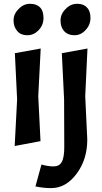

<svg xmlns="http://www.w3.org/2000/svg" viewBox="-20 -762 531 1002"><path d="M192.4 -508.8Q189.5 -446.3 179.7 -259.8Q182.6 -201.2 191.4 -25.4Q157.2 -18.6 56.6 0Q59.6 -60.5 69.3 -243.2Q66.4 -303.7 57.6 -484.4Q91.8 -490.2 192.4 -508.8ZM77.1 -714.8Q102.5 -742.2 136.7 -742.2Q170.9 -742.2 189.5 -722.7Q207 -705.1 207 -668Q207 -630.9 180.7 -603.5Q156.2 -578.1 122.1 -578.1Q88.9 -578.1 70.3 -599.6Q50.8 -622.1 50.8 -655.3Q50.8 -689.5 77.1 -714.8ZM247.1 219.7Q206.1 219.7 165 210.9Q175.8 172.9 196.3 96.7Q230.5 106.4 259.8 106.4Q289.1 106.4 301.8 84Q315.4 61.5 315.4 4.9Q314.5 -78.1 314.5 -243.2Q311.5 -303.7 302.7 -484.4Q336.9 -490.2 436.5 -508.8Q433.6 -446.3 424.8 -259.8Q427.7 -203.1 435.5 -34.2Q435.5 70.3 379.9 144.5Q324.2 219.7 247.1 219.7ZM322.3 -714.8Q347.7 -742.2 382.8 -742.2Q417 -742.2 433.6 -722.7Q452.1 -705.1 452.1 -668.9Q452.1 -631.8 426.8 -605.5Q402.3 -578.1 368.2 -578.1Q335 -578.1 315.4 -598.6Q295.9 -620.1 295.9 -654.3Q295.9 -689.5 322.3 -714.8Z"/></svg>

Font: Acme Polish
Style: Regular
Weight: 400
Designer: Juan Pablo del Peral
Version: Version 1.002